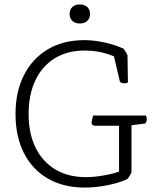

<svg xmlns="http://www.w3.org/2000/svg" viewBox="-20 -836 707 866"><path d="M517 -62V-269H409Q393 -269 393 -283Q393 -290 398 -307L400 -315H638Q642 -309 642 -299Q642 -288 635 -279L573 -271V-58Q570 -51 565 -43Q560 -35 554 -28Q517 -11 464.5 -0.5Q412 10 362 10Q266 10 196 -30.5Q126 -71 88 -145.5Q50 -220 50 -322Q50 -423 88.5 -498Q127 -573 196.5 -614Q266 -655 361 -655Q402 -655 449 -645Q496 -635 536 -617Q542 -610 547 -602Q552 -594 555 -587L557 -464Q551 -460 541 -460Q530 -460 521 -467L494 -582Q459 -596 427.5 -602Q396 -608 361 -608Q284 -608 227 -573Q170 -538 139.5 -473.5Q109 -409 109 -321Q109 -234 140.5 -170Q172 -106 230 -71.5Q288 -37 367 -37Q403 -37 446.5 -44.5Q490 -52 517 -62ZM386 -773Q386 -753 373.5 -741.5Q361 -730 340 -730Q319 -730 306.5 -741.5Q294 -753 294 -773Q294 -793 306.5 -804.5Q319 -816 340 -816Q361 -816 373.5 -804.5Q386 -793 386 -773Z"/></svg>

Font: Scope One
Style: Regular
Weight: 400
Designer: Dalton Maag Ltd
Foundry: Dalton Maag Ltd
Version: Version 1.002; ttfautohint (v1.4.1) -l 11 -r 50 -G 50 -x 14 